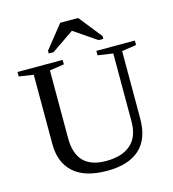

<svg xmlns="http://www.w3.org/2000/svg" viewBox="-125 -962 971 1075"><g transform="rotate(-15 361.0 -424.5)"><path d="M565.9 -616.2 478 -628.9V-654.8H701.2V-628.9L617.2 -616.2V-225.1Q617.2 -107.4 552.5 -48.8Q487.8 9.8 364.7 9.8Q234.4 9.8 169.7 -49.1Q105 -107.9 105 -215.8V-616.2L21 -628.9V-654.8H282.7V-628.9L198.7 -616.2V-223.1Q198.7 -44.9 372.1 -44.9Q465.8 -44.9 515.9 -89.4Q565.9 -133.8 565.9 -221.2ZM216.8 -709.5V-725.6L323.2 -858.9H427.2L533.2 -725.6V-709.5H505.9L375 -798.8L244.1 -709.5Z"/></g></svg>

Font: Liberation Serif
Style: Regular
Weight: 400
Designer: Steve Matteson
Foundry: Ascender Corporation
Version: Version 2.1.5